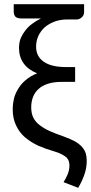

<svg xmlns="http://www.w3.org/2000/svg" viewBox="-20 -737 436 922"><path d="M383.8 -678.7Q383.8 -663.1 372.1 -653.3Q361.3 -643.6 348.6 -643.6Q334 -643.6 304.7 -643.6Q270.5 -643.6 243.2 -633.8Q214.8 -623 195.3 -606.4Q175.8 -588.9 164.1 -564.5Q153.3 -540 153.3 -512.7Q153.3 -465.8 190.4 -440.4Q226.6 -415 296.9 -415Q311.5 -415 340.8 -415Q340.8 -397.5 340.8 -343.8Q324.2 -343.8 275.4 -343.8Q238.3 -343.8 210.9 -335Q182.6 -326.2 165 -309.6Q147.5 -293.9 138.7 -271.5Q129.9 -249 129.9 -221.7Q129.9 -193.4 139.6 -172.9Q149.4 -152.3 169.9 -136.7Q189.5 -121.1 218.8 -107.4Q248 -94.7 287.1 -81.1Q319.3 -69.3 340.8 -57.6Q362.3 -44.9 374 -31.2Q386.7 -16.6 391.6 -1Q396.5 15.6 396.5 34.2Q396.5 70.3 384.8 102.5Q374 133.8 355.5 165Q332 156.2 285.2 137.7Q295.9 121.1 304.7 100.6Q313.5 79.1 313.5 57.6Q313.5 46.9 310.5 37.1Q307.6 28.3 299.8 19.5Q291 11.7 276.4 3.9Q261.7 -3.9 238.3 -10.7Q200.2 -21.5 164.1 -37.1Q128.9 -53.7 100.6 -77.1Q73.2 -100.6 57.6 -133.8Q41 -167 41 -213.9Q41 -237.3 46.9 -262.7Q52.7 -287.1 67.4 -310.5Q81.1 -334 103.5 -352.5Q126 -372.1 158.2 -384.8Q115.2 -402.3 92.8 -433.6Q71.3 -464.8 71.3 -506.8Q71.3 -531.2 79.1 -552.7Q87.9 -573.2 101.6 -590.8Q116.2 -609.4 134.8 -623Q154.3 -637.7 176.8 -648.4Q169.9 -648.4 162.1 -648.4Q155.3 -648.4 147.5 -648.4Q125 -648.4 82 -648.4Q62.5 -648.4 53.7 -657.2Q45.9 -666 45.9 -682.6Q45.9 -693.4 45.9 -716.8Q129.9 -716.8 383.8 -716.8Q383.8 -707 383.8 -678.7Z"/></svg>

Font: Lato
Style: Regular
Weight: 400
Designer: Lukasz Dziedzic with Adam Twardoch and Botio Nikoltchev
Version: Version 2.015; 2015-08-06; http://www.latofonts.com/